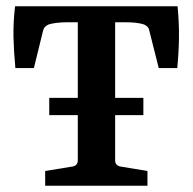

<svg xmlns="http://www.w3.org/2000/svg" viewBox="-20 -592 614 612"><path d="M137 -280H437V-225H137ZM124 0V-47L210 -61Q228 -64 228 -81V-521H193Q175 -521 159.5 -519Q144 -517 135 -514Q120 -508 117 -493L88 -375H29Q24 -428 23 -474Q22 -520 28 -572H546Q551 -520 550.5 -473.5Q550 -427 545 -375H486L456 -494Q455 -501 450.5 -506Q446 -511 439 -514Q418 -521 381 -521H347V-81Q347 -64 365 -61L450 -47V0Z"/></svg>

Font: Yrsa SemiBold
Style: Regular
Weight: 600
Version: Version 2.004